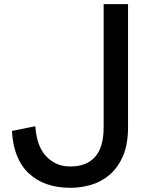

<svg xmlns="http://www.w3.org/2000/svg" viewBox="-20 -895 718 924"><path d="M318.8 8.8Q193.8 8.8 119.4 -60Q45 -128.8 37.5 -265L150 -287.5Q152.5 -247.5 163.1 -212.5Q173.8 -177.5 195 -151.2Q216.2 -125 246.9 -109.4Q277.5 -93.8 318.8 -93.8Q396.2 -93.8 437.5 -140Q478.8 -186.2 478.8 -282.5V-875H596.2V-282.5Q596.2 -201.2 572.5 -145.6Q548.8 -90 509.4 -55.6Q470 -21.2 420.6 -6.2Q371.2 8.8 318.8 8.8Z"/></svg>

Font: Abordage
Style: Regular
Weight: 400
Designer: Ange Degheest & Eugénie Bidaut
Foundry: Velvetyne Type Foundry
Version: Version 1.000;FEAKit 1.0